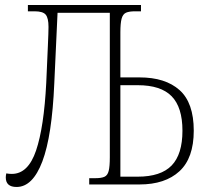

<svg xmlns="http://www.w3.org/2000/svg" viewBox="-20 -734 820 764"><path d="M46 10Q3 10 3 -28Q3 -35 5 -44Q16 -42 27 -42Q92 -42 123.5 -135Q155 -228 164 -404Q168 -497 170.5 -551.5Q173 -606 173 -627Q173 -662 162 -675.5Q151 -689 118 -689H91V-714H541V-689H517Q494 -689 481.5 -683.5Q469 -678 464 -660Q459 -642 459 -605V-426H535Q638 -426 694.5 -375.5Q751 -325 751 -214Q751 -105 694 -52.5Q637 0 535 0H335V-25H360Q383 -25 395.5 -30.5Q408 -36 412.5 -54Q417 -72 417 -108V-683H209L196 -402Q187 -193 148.5 -91.5Q110 10 46 10ZM459 -31H528Q620 -31 663 -75.5Q706 -120 706 -214Q706 -307 663 -351Q620 -395 528 -395H459Z"/></svg>

Font: Noto Serif Condensed ExtraLight
Style: Regular
Weight: 200
Width: 3
Designer: Monotype Design Team
Foundry: Monotype Imaging Inc.
Version: Version 2.013; ttfautohint (v1.8.4.7-5d5b)